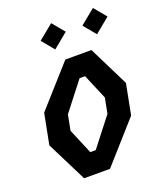

<svg xmlns="http://www.w3.org/2000/svg" viewBox="-172 -1080 996 1188"><g transform="rotate(-20 326.0 -486.0)"><path d="M173 0H343.5L579 -265L618 -466L487 -730H315L79.5 -466L40.5 -265ZM194.5 -305 214 -406 358.5 -591.5H394.5L464.5 -426L445 -325L300 -139H264ZM211 -891 278 -810 376.5 -891 309.5 -971.5ZM486 -891 553 -810 651.5 -891 584.5 -971.5Z"/></g></svg>

Font: Monaspace Krypton
Style: Bold Italic
Weight: 700
Italic angle: -11°
Designer: Riley Cran & the Lettermatic Team
Foundry: Lettermatic
Version: Version 1.101 (Monaspace Krypton)